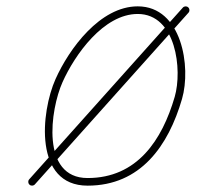

<svg xmlns="http://www.w3.org/2000/svg" viewBox="-20 -573 653 605"><path d="M553.5 -261.1C583 -362.4 553 -553 414 -553C295.5 -553 197.9 -419.7 155 -323.9C108.5 -220 85.9 12 256 12C423.4 12 510.7 -114.1 553.5 -261.1ZM177 -314.1C215.5 -400.3 306.3 -529 414 -529C535.1 -529 555.2 -352.7 530.5 -267.8C490.8 -131.5 412.1 -12 256 -12C107.8 -12 138.3 -227.8 177 -314.1ZM556.1 -549C556.1 -549 556.1 -549 556.1 -549C394.7 -368.6 233.4 -188.3 72.1 -8C67.6 -3.1 68.1 4.5 73 8.9C77.9 13.4 85.5 12.9 89.9 8C251.3 -172.3 412.6 -352.6 573.9 -533C578.4 -537.9 577.9 -545.5 573 -549.9C568.1 -554.3 560.5 -553.9 556.1 -549Z"/></svg>

Font: FRB American Cursive Guidelines Light
Style: Italic
Weight: 300
Italic angle: -25°
Version: Version 2.0;Modular Font Editor K font №1